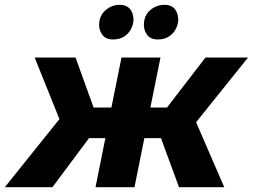

<svg xmlns="http://www.w3.org/2000/svg" viewBox="-70 -778 1051 798"><path d="M-50 0 177 -283 74 -539H244L319 -331H393L435 -539H597L555 -331H624L784 -539H961L745 -270L862 0H674L599 -204H530L489 0H327L368 -204H300L148 0ZM400 -614Q370 -614 356 -632.5Q342 -651 342 -674Q342 -712 368 -735Q394 -758 427 -758Q480 -758 485 -699Q485 -678 475.2 -658.5Q465.5 -639 446.5 -626.5Q427.5 -614 400 -614ZM586 -614Q556 -614 542 -632.5Q528 -651 528 -674Q528 -713 554 -735.5Q580 -758 614 -758Q666 -758 671 -699Q671 -678 661.2 -658.5Q651.5 -639 632.5 -626.5Q613.5 -614 586 -614Z"/></svg>

Font: Argentum Sans SemiBold
Style: Italic
Weight: 600
Italic angle: -11°
Designer: Julieta Ulanovsky (font), Cristiano Sobral (main changes and remaster)
Foundry: Julieta Ulanovsky (font), Cristiano Sobral (main changes and remaster)
Version: Version 2.007;June 15, 2022;FontCreator 14.0.0.2814 64-bit; 